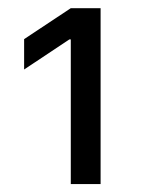

<svg xmlns="http://www.w3.org/2000/svg" viewBox="-20 -820 353 476"><path d="M155.5 -363.6H229.4V-799.7H155.5L39.8 -723V-647.7L152 -722.3H155.5Z"/></svg>

Font: Karasuma Gothic
Style: Regular
Weight: 400
Designer: Rasmus Andersson, Ryoko Nishizuka
Foundry: Genbu
Version: Version 1.00